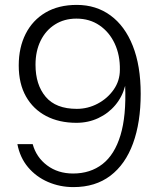

<svg xmlns="http://www.w3.org/2000/svg" viewBox="-20 -753 645 784"><path d="M280 11Q224.5 11 176 -10Q127.5 -31 94.5 -70.2Q61.5 -109.5 51 -164.5H113.5Q128 -111 172.2 -77.8Q216.5 -44.5 278.5 -44.5Q349 -44.5 398.5 -83Q448 -121.5 472 -200.8Q496 -280 491 -402.5Q479.5 -358 451 -324Q422.5 -290 381.5 -270.8Q340.5 -251.5 292 -251.5Q221.5 -251.5 168.5 -279.2Q115.5 -307 86 -359.2Q56.5 -411.5 56.5 -485.5Q56.5 -559 84.8 -614.8Q113 -670.5 166 -701.8Q219 -733 293.5 -733Q372.5 -733 431.2 -690Q490 -647 522.2 -565.8Q554.5 -484.5 554.5 -370Q554.5 -253 523.2 -167.5Q492 -82 430.8 -35.5Q369.5 11 280 11ZM293.5 -308.5Q339 -308.5 379 -329.8Q419 -351 444.2 -387Q469.5 -423 469.5 -468Q470.5 -527.5 448.5 -574.8Q426.5 -622 386.2 -649.5Q346 -677 292 -677Q242.5 -677 204.8 -653.2Q167 -629.5 146 -587Q125 -544.5 125 -488.5Q125 -407 166.5 -357.8Q208 -308.5 293.5 -308.5Z"/></svg>

Font: Public Sans ExtraLight
Style: Regular
Weight: 250
Designer: The Public Sans Project Authors: Dan O. Williams and USWDS (Libre Franklin designed by Pablo Impallari and Rodrigo Fuenz
Version: Version 1.007